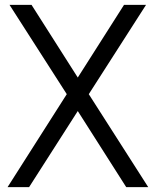

<svg xmlns="http://www.w3.org/2000/svg" viewBox="-20 -765 637 785"><path d="M11 0H99L298 -311L496 0H586L343 -380L577 -745H487L298 -448L109 -745H19L253 -380Z"/></svg>

Font: Plus Jakarta Sans
Style: Regular
Weight: 400
Designer: Gumpita Rahayu
Foundry: Tokotype
Version: Version 2.004; ttfautohint (v1.8.3)